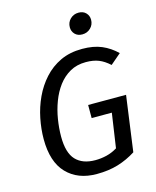

<svg xmlns="http://www.w3.org/2000/svg" viewBox="-133 -996 891 1098"><g transform="rotate(-15 312.5 -446.5)"><path d="M405.2 -701.1Q472.3 -701.1 520.4 -680.6Q568.5 -660 607.5 -622L545 -568.5Q513 -597.5 481.5 -610Q450.1 -622.5 406.1 -622.5Q352.2 -622.5 311.8 -599.5Q271.4 -576.6 242.4 -538.1Q213.5 -499.6 195.1 -450.7Q176.6 -401.7 168.2 -349.3Q159.7 -296.9 159.7 -247Q159.7 -151.2 199.5 -108.9Q239.4 -66.6 315 -66.6Q347.9 -66.6 381.3 -74.5Q414.6 -82.5 445.5 -101.4L475.4 -304.7H355.9L355.9 -382.3H580.4L535.4 -54Q485.3 -22 429.2 -5Q373 12.1 302.1 12.1Q190.7 12.1 125.2 -56Q59.7 -124 59.7 -259Q59.7 -318 72.2 -380.6Q84.7 -443.1 111.2 -500.1Q137.7 -557.1 178.8 -602.6Q219.8 -648.1 275.9 -674.6Q332 -701.1 405.2 -701.1ZM428.9 -780.6Q401.7 -780.6 385.6 -797.2Q369.5 -813.8 369.5 -838Q369.5 -867.2 389.6 -886.8Q409.8 -906.5 439 -906.5Q466.2 -906.5 482.3 -889.9Q498.4 -873.3 498.4 -849.1Q498.4 -819.9 478.2 -800.3Q458.1 -780.6 428.9 -780.6Z"/></g></svg>

Font: Fira Sans Variable
Style: Italic
Weight: 397
Italic angle: -8°
Designer: Carrois Corporate & Edenspiekermann AG
Foundry: Carrois Corporate GbR & Edenspiekermann AG
Version: Version 4.202